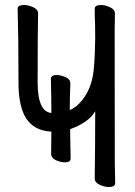

<svg xmlns="http://www.w3.org/2000/svg" viewBox="-20 -733 540 770"><path d="M416 17.1Q399.9 17.1 379.9 8.1Q359.9 -1 359.9 -17.1Q361.8 -148.9 361.8 -287.1Q337.9 -243.2 261.2 -214.8L263.2 -98.1Q263.2 -82 241.2 -82Q223.1 -82 204.1 -90.6Q185.1 -99.1 185.1 -116.2L186 -205.1Q107.9 -209 77.1 -272Q54.2 -320.8 54.2 -398.9Q54.2 -578.1 50.8 -698.2Q50.8 -712.9 77.1 -712.9Q94.2 -712.9 113.5 -703.9Q132.8 -694.8 132.8 -679.2Q130.9 -611.8 130.9 -402.8Q130.9 -285.2 186 -279.8Q186 -344.2 184.1 -416Q184.1 -432.1 206.1 -432.1Q223.1 -432.1 242.7 -423.6Q262.2 -415 262.2 -397.9Q259.8 -339.8 259.8 -292Q285.2 -300.8 310.1 -332Q352.1 -384.8 356.9 -466.8Q360.8 -508.8 361.8 -580.1Q361.8 -641.1 359.9 -672.9V-698.2Q359.9 -712.9 386.2 -712.9Q401.9 -712.9 421.4 -703.9Q440.9 -694.8 440.9 -679.2L439.9 -607.9Q439.9 -96.2 440.4 -75.2Q440.9 -54.2 441.4 -31.5Q441.9 -8.8 441.9 1Q441.9 17.1 416 17.1Z"/></svg>

Font: LXGW WenKai Mono GB Screen
Style: Regular
Weight: 400
Monospace: yes
Designer: LXGW / Fontworks Inc.
Foundry: LXGW / Fontworks Inc.
Version: Version 1.510;January 18,2025